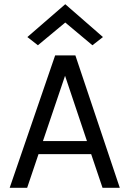

<svg xmlns="http://www.w3.org/2000/svg" viewBox="-20 -892 615 912"><path d="M109 0H26L242 -629H338L549 0H467L413 -160H163ZM393 -222 289 -532 184 -222ZM110 -716 290 -872 469 -716 419 -677 290 -785 160 -677Z"/></svg>

Font: Karla Neue
Style: Regular
Weight: 400
Designer: Jonathan Pinhorn
Foundry: PYRS Fontlab Ltd. / Made with FontLab
Version: Version 1.000;PS 001.001;hotconv 1.0.56